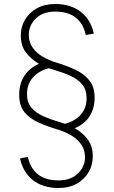

<svg xmlns="http://www.w3.org/2000/svg" viewBox="-20 -730 569 960"><path d="M444 52Q444 94 423.5 130Q403 166 364.5 188Q326 210 273 210Q195 210 145 171Q95 132 80 62L119 55Q146 172 273 172Q334 172 369.5 137.5Q405 103 405 56Q405 19 385.5 -8.5Q366 -36 334.5 -54Q303 -72 267 -83Q216 -98 172.5 -117.5Q129 -137 102.5 -169Q76 -201 76 -256Q76 -311 101.5 -350.5Q127 -390 175 -411Q136 -433 110 -467Q84 -501 84 -554Q84 -596 105 -631.5Q126 -667 164.5 -688.5Q203 -710 256 -710Q333 -710 383.5 -671Q434 -632 449 -562L409 -555Q383 -672 256 -672Q194 -672 159 -637.5Q124 -603 124 -556Q124 -519 143.5 -491.5Q163 -464 194.5 -446Q226 -428 262 -417Q313 -402 356.5 -381.5Q400 -361 426.5 -328.5Q453 -296 453 -242Q453 -187 427.5 -148Q402 -109 354 -89Q393 -67 418.5 -33Q444 1 444 52ZM280 -119Q293 -115 305 -111Q357 -125 385 -158Q413 -191 413 -239Q413 -282 390.5 -308.5Q368 -335 331 -351.5Q294 -368 249 -381Q236 -385 224 -389Q172 -375 143.5 -341.5Q115 -308 115 -259Q115 -217 137.5 -191Q160 -165 197.5 -148.5Q235 -132 280 -119Z"/></svg>

Font: Haskoy ExtraLight
Style: Regular
Weight: 200
Designer: Ertekin Erdin
Foundry: Ertekin Erdin
Version: Version 2.000; ttfautohint (v1.8.4.7-5d5b)